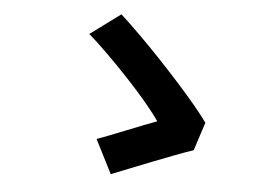

<svg xmlns="http://www.w3.org/2000/svg" viewBox="-48 -735 1096 772"><g transform="rotate(5 500.0 -349.0)"><path d="M749 -152Q719 -142 675.5 -125.5Q632 -109 585 -90.5Q538 -72 495.5 -55Q453 -38 425 -27L356 -163Q379 -171 410.5 -183.5Q442 -196 476 -209.5Q510 -223 540.5 -235Q571 -247 593 -255Q574 -283 538.5 -325.5Q503 -368 458.5 -415.5Q414 -463 369.5 -507Q325 -551 290 -581L412 -671Q448 -638 491.5 -595Q535 -552 578.5 -506Q622 -460 662.5 -415Q703 -370 735 -331.5Q767 -293 786 -266Z"/></g></svg>

Font: Noto Sans SC Thin ExtraBold
Style: Regular
Weight: 800
Version: Version 2.004-H2;hotconv 1.0.118;makeotfexe 2.5.65603